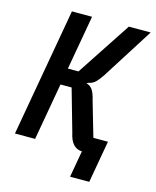

<svg xmlns="http://www.w3.org/2000/svg" viewBox="-128 -812 855 1049"><g transform="rotate(15 300.0 -287.5)"><path d="M320 -85.5 252.5 -323H189.5L132.5 0H18.5L146.5 -725H260.5L206 -417.5H266L468.5 -725H592L408.5 -435.5Q386 -401.5 370.5 -388.2Q355 -375 336.5 -372L324.5 -366.5Q346 -361 359 -343.2Q372 -325.5 381.5 -284.5L438.5 -88H521L479 150H370.5L397 0H401.5Q369 0 349 -21.2Q329 -42.5 320 -85.5Z"/></g></svg>

Font: JuliaMono ExtraBold
Style: Italic
Weight: 800
Italic angle: -9°
Monospace: yes
Designer: cormullion
Foundry: corm
Version: Version 0.057; ttfautohint (v1.8.4)